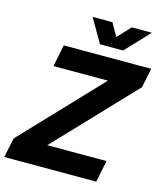

<svg xmlns="http://www.w3.org/2000/svg" viewBox="-160 -1036 972 1136"><g transform="rotate(15 326.5 -468.0)"><path d="M-25.7 0 -0.1 -121 450.1 -595.1H116.4L143.4 -729H679L654.4 -609.7L202.3 -133.4H564.9L537.9 0ZM348.7 -790.9 264.6 -936.1H386L430.7 -857.3L505 -936.1H627.6L490.9 -790.9Z"/></g></svg>

Font: Mona Sans ExtraLight
Style: Italic
Weight: 200
Italic angle: -11.6951°
Designer: Deni Anggara
Foundry: GitHub
Version: Version 2.000